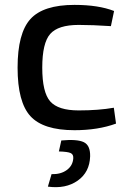

<svg xmlns="http://www.w3.org/2000/svg" viewBox="-20 -521 531 786"><path d="M446 -80 455 -15Q381 12 285 12Q157 12 104.5 -45.5Q52 -103 52 -244Q52 -385 104.5 -443Q157 -501 285 -501Q383 -501 447 -476L434 -414Q359 -419 302 -419Q218 -419 185.5 -382Q153 -345 153 -244Q153 -143 185.5 -106Q218 -69 302 -69Q384 -69 446 -80ZM221 99 231 54Q296 48 323 61Q350 74 349 119Q347 184 298 218.5Q249 253 176 243L191 192Q229 193 253.5 175Q278 157 280 127Q281 111 269 105.5Q257 100 221 99Z"/></svg>

Font: Exo 2.0 Medium
Style: Regular
Weight: 500
Designer: Natanael Gama
Version: Version 1.001;PS 001.001;hotconv 1.0.70;makeotf.lib2.5.58329